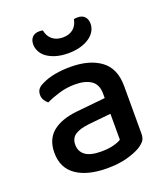

<svg xmlns="http://www.w3.org/2000/svg" viewBox="-130 -777 771 884"><g transform="rotate(-20 255.5 -335.0)"><path d="M245 -67Q280 -67 306 -74Q332 -81 343 -89V-216L234 -205Q188 -200 165 -184.5Q142 -169 142 -137Q142 -104 167 -85.5Q192 -67 245 -67ZM243 -482Q336 -482 391 -441.5Q446 -401 446 -314V-81Q446 -58 435.5 -45.5Q425 -33 407 -22Q381 -7 340 4Q299 15 245 15Q148 15 93.5 -23Q39 -61 39 -135Q39 -201 81.5 -236Q124 -271 204 -279L343 -293V-315Q343 -359 314.5 -379Q286 -399 235 -399Q195 -399 158 -388Q121 -377 92 -363Q82 -371 75 -382.5Q68 -394 68 -408Q68 -425 76.5 -436Q85 -447 103 -455Q131 -469 167 -475.5Q203 -482 243 -482ZM258 -621Q290 -621 309.5 -637.5Q329 -654 334 -683Q339 -684 343 -684.5Q347 -685 352 -685Q375 -685 387 -672Q399 -659 399 -637Q399 -619 390 -602.5Q381 -586 363 -573Q345 -560 318.5 -552Q292 -544 258 -544Q223 -544 196.5 -552Q170 -560 152.5 -573Q135 -586 126.5 -603Q118 -620 118 -637Q118 -659 130 -672Q142 -685 165 -685Q170 -685 174 -684.5Q178 -684 182 -683Q187 -654 207 -637.5Q227 -621 258 -621Z"/></g></svg>

Font: Baloo Bhai 2 Medium
Style: Regular
Weight: 500
Designer: Supriya Tembe, Noopur Datye and Ek Type
Foundry: Ek Type
Version: Version 1.640;PS 1.000;hotconv 16.6.51;makeotf.lib2.5.65220;